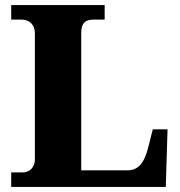

<svg xmlns="http://www.w3.org/2000/svg" viewBox="-20 -734 707 754"><path d="M24 0V-57H70Q81 -57 92 -62.5Q103 -68 110 -80Q117 -92 117 -110V-602Q117 -621 109.5 -633.5Q102 -646 90 -651.5Q78 -657 63 -657H24V-714H391V-657H349Q330 -657 319.5 -651.5Q309 -646 304 -634.5Q299 -623 299 -604V-65H480Q501 -65 516 -74Q531 -83 542 -102Q553 -121 561 -151L580 -226H638L631 0Z"/></svg>

Font: Noto Serif Hebrew ExtraBold
Style: Regular
Weight: 800
Version: Version 2.003